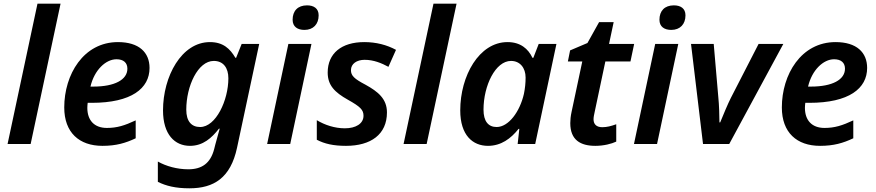

<svg xmlns="http://www.w3.org/2000/svg" viewBox="-20 -780 4744 1040"><path d="M21 0H146L308 -760H183Z M535 10C609 10 660 -5 715 -31V-128C655 -100 614 -87 559 -87C490 -87 453 -129 453 -196C453 -205 454 -213 455 -223H477C692 -223 790 -301 790 -412C790 -496 733 -552 619 -552C432 -552 328 -376 328 -198C328 -62 409 10 535 10ZM486 -311H470C491 -401 553 -459 611 -459C649 -459 670 -440 670 -408C670 -348 601 -311 486 -311Z M1006 240C1138 240 1229 184 1264 20L1384 -542H1289L1259 -467H1255C1226 -516 1189 -552 1117 -552C963 -552 863 -366 863 -182C863 -51 927 10 1009 10C1080 10 1127 -33 1166 -83H1170C1164 -61 1153 -22 1146 4L1140 28C1120 104 1074 137 1000 137C939 137 879 120 835 95V205C879 227 931 240 1006 240ZM1064 -92C1017 -92 989 -123 989 -186C989 -314 1052 -450 1138 -450C1190 -450 1217 -412 1217 -356C1217 -236 1149 -92 1064 -92Z M1629 -618C1677 -618 1706 -649 1706 -697C1706 -735 1679 -751 1643 -751C1593 -751 1565 -721 1565 -673C1565 -635 1592 -618 1629 -618ZM1427 0H1552L1667 -542H1542Z M1854 10C1989 10 2076 -52 2076 -171C2076 -245 2027 -284 1960 -321C1899 -353 1881 -370 1881 -400C1881 -435 1913 -456 1955 -456C2004 -456 2047 -438 2084 -418L2125 -510C2075 -537 2017 -552 1953 -552C1830 -552 1755 -491 1755 -387C1755 -318 1793 -280 1864 -240C1932 -202 1949 -185 1949 -153C1949 -110 1907 -85 1848 -85C1793 -85 1739 -103 1696 -129V-23C1738 -1 1786 10 1854 10Z M2166 0H2291L2453 -760H2328Z M2623 10C2694 10 2747 -29 2789 -82H2793L2784 0H2879L2994 -542H2898L2869 -467H2864C2841 -516 2799 -552 2729 -552C2575 -552 2473 -369 2473 -182C2473 -47 2541 10 2623 10ZM2670 -92C2625 -92 2599 -123 2599 -186C2599 -317 2664 -450 2748 -450C2797 -450 2827 -412 2827 -360C2827 -330 2824 -302 2818 -272C2796 -175 2735 -92 2670 -92Z M3205 10C3250 10 3293 -1 3318 -13V-107C3290 -97 3268 -91 3242 -91C3211 -91 3195 -107 3195 -134C3195 -145 3198 -160 3201 -173L3259 -447H3395L3415 -542H3279L3304 -660H3225L3162 -547L3068 -507L3056 -447H3134L3076 -174C3071 -151 3069 -130 3069 -113C3069 -21 3125 10 3205 10Z M3616 -618C3664 -618 3693 -649 3693 -697C3693 -735 3666 -751 3630 -751C3580 -751 3552 -721 3552 -673C3552 -635 3579 -618 3616 -618ZM3414 0H3539L3654 -542H3529Z M3788 0H3930L4223 -542H4089L3939 -250C3923 -219 3897 -156 3881 -117H3877C3877 -150 3875 -216 3871 -252L3846 -542H3723Z M4422 10C4496 10 4547 -5 4602 -31V-128C4542 -100 4501 -87 4446 -87C4377 -87 4340 -129 4340 -196C4340 -205 4341 -213 4342 -223H4364C4579 -223 4677 -301 4677 -412C4677 -496 4620 -552 4506 -552C4319 -552 4215 -376 4215 -198C4215 -62 4296 10 4422 10ZM4373 -311H4357C4378 -401 4440 -459 4498 -459C4536 -459 4557 -440 4557 -408C4557 -348 4488 -311 4373 -311Z"/></svg>

Font: Noto Sans SemiBold
Style: Italic
Weight: 600
Italic angle: -12°
Designer: Monotype Design Team
Foundry: Monotype Imaging Inc.
Version: Version 2.013